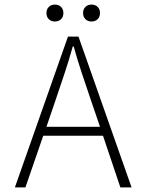

<svg xmlns="http://www.w3.org/2000/svg" viewBox="-20 -819 640 839"><path d="M225 -388 183 -265H417L375 -388Q355 -447 337 -501Q319 -555 302 -616H298Q281 -555 263 -501Q245 -447 225 -388ZM45 0 277 -659H323L555 0H506L430 -226H169L91 0ZM220 -725Q204 -725 193.5 -735Q183 -745 183 -762Q183 -779 193.5 -789Q204 -799 220 -799Q236 -799 246.5 -789Q257 -779 257 -762Q257 -745 246.5 -735Q236 -725 220 -725ZM380 -725Q364 -725 353.5 -735Q343 -745 343 -762Q343 -779 353.5 -789Q364 -799 380 -799Q396 -799 406.5 -789Q417 -779 417 -762Q417 -745 406.5 -735Q396 -725 380 -725Z"/></svg>

Font: Source Code Pro Light
Style: Regular
Weight: 300
Monospace: yes
Designer: Paul D. Hunt, Teo Tuominen
Foundry: Adobe Systems Incorporated
Version: Version 2.030;PS 1.000;hotconv 16.6.51;makeotf.lib2.5.65220